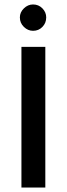

<svg xmlns="http://www.w3.org/2000/svg" viewBox="-20 -840 300 860"><path d="M183 -630V0H76V-630ZM69 -762Q69 -785 87 -802.5Q105 -820 128 -820Q153 -820 170 -802.5Q187 -785 187 -762Q187 -737 170 -719.5Q153 -702 128 -702Q105 -702 87 -719.5Q69 -737 69 -762Z"/></svg>

Font: Mukta Medium
Style: Regular
Weight: 500
Designer: Girish Dalvi and Yashodeep Gholap
Foundry: Ek Type
Version: Version 2.538;PS 1.002;hotconv 16.6.51;makeotf.lib2.5.65220;